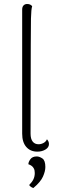

<svg xmlns="http://www.w3.org/2000/svg" viewBox="-20 -749 295 961"><path d="M167 10Q132 10 111.5 -13.5Q91 -37 91 -80V-701Q91 -715 98 -722Q105 -729 116 -729Q126 -729 132 -725.5Q138 -722 141 -718Q136 -703 135 -656Q134 -609 134 -522L133 -80Q133 -54 143.5 -40.5Q154 -27 173 -27Q186 -27 198 -33.5Q210 -40 215 -52Q221 -45 223 -39.5Q225 -34 225 -28Q225 -11 207.5 -0.5Q190 10 167 10ZM147 192Q140 190 134.5 186Q129 182 126 177Q141 162 147.5 148Q154 134 154 117Q154 103 149.5 94.5Q145 86 138 81Q131 76 122 73Q122 62 132 48Q142 34 164 34Q177 34 192 44Q207 54 207 87Q207 108 195 135Q183 162 147 192Z"/></svg>

Font: Arima ExtraLight
Style: Regular
Weight: 250
Designer: Joana Correia and Natanael Gama
Foundry: NDISCOVER
Version: Version 1.101;gftools[0.9.23]